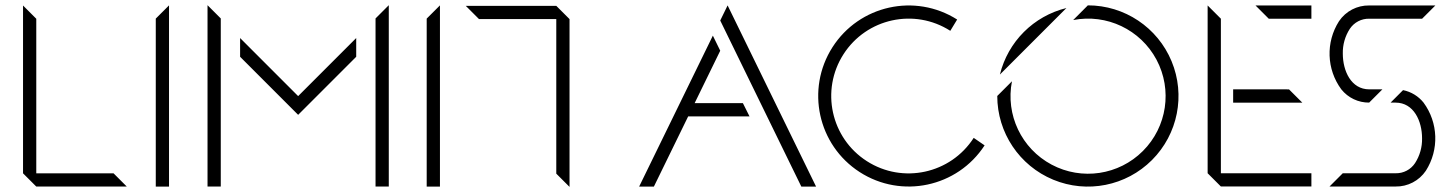

<svg xmlns="http://www.w3.org/2000/svg" viewBox="-20 -721 5607 742"><path d="M120.2 0H470L418.8 -51.2H120.2V-648.5L69 -699.7V-51.2Z M633.2 0.1V-700.2L582 -649.1V0.1Z M833.2 -0.2V-649.7L782 -700.9V-0.2ZM1132.2 -349.6 907.9 -574V-501.6L1132.2 -277.2L1356.6 -501.6V-574ZM1482.5 -0.2V-700.9L1431.3 -649.7V-0.2Z M1680.2 0.1V-700.2L1629 -649.1V0.1Z M2129.8 -698.4H1780L1831.2 -647.2H2129.8V-49.9L2181 1.3V-647.2Z M3076.8 0.1H3133.8L2791.9 -700.1L2763.4 -641.7L2791.9 -583.3ZM2450 0.1H2507L2639.5 -271.2H2876.6L2851 -322.4H2664.5L2763.4 -525L2734.9 -583.3Z M3743 -188.2C3653.7 -49.4 3468.8 -9.1 3329.9 -98.3C3191 -187.4 3150.6 -372.2 3239.6 -511.2C3328.7 -650.2 3513.5 -690.8 3652.5 -601.9L3679 -645.5C3516.3 -748.6 3300.8 -700.7 3197.1 -538.4C3093.4 -376.1 3140.4 -160.4 3302.3 -56C3464.2 48.4 3680 2.3 3785.1 -159.2Z M3844.2 -432.9 4101.3 -690C3974.4 -658.9 3875.3 -559.8 3844.2 -432.9ZM4184.1 -700.3 4127.4 -643.5C4256.8 -668.8 4387.5 -606.6 4449.5 -490.2C4511.4 -373.8 4490.1 -230.6 4396.8 -137.4C4303.6 -44.1 4160.4 -22.8 4044 -84.8C3927.6 -146.8 3865.4 -277.5 3890.8 -406.9L3834 -350.1V-350C3834 -208.4 3919.4 -80.7 4050.3 -26.5C4181.2 27.7 4331.8 -2.3 4431.9 -102.5C4532.1 -202.7 4562 -353.4 4507.7 -484.2C4453.5 -615.1 4325.7 -700.4 4184.1 -700.3Z M4698.2 -648.7 4647 -699.9V-51.5L4698.2 -0.3H5048V-51.5H4698.2ZM4832 -699.9 4883.2 -648.7H5048V-699.9ZM4961.7 -375.4H4953.6V-375.7H4745.6V-324.3H5012.9Z M5402.2 -372.7 5354 -324.4H5373.5C5443.7 -324.4 5475.7 -252.9 5475.7 -186.5C5476.4 -152.5 5467 -119.2 5448.6 -90.7C5432 -65.5 5403.6 -50.7 5373.5 -51.4H5169.2L5118 -0.2H5373.5C5420.3 0.6 5464.3 -22.4 5490.4 -61.2C5542.1 -142.4 5538.5 -247 5481.4 -324.5C5461.5 -349.3 5433.5 -366.4 5402.2 -372.7ZM5271.2 -324.5 5322.4 -375.7H5271.5C5201.3 -375.7 5169.4 -447.2 5169.4 -513.7C5168.6 -547.6 5178 -581 5196.4 -609.5C5213.1 -634.6 5241.4 -649.4 5271.5 -648.7H5475.9L5527.1 -699.9H5271.5C5224.7 -700.7 5180.7 -677.8 5154.6 -638.9C5102.9 -557.7 5106.5 -453.1 5163.6 -375.7C5189.8 -342.9 5229.6 -324 5271.5 -324.5Z"/></svg>

Font: Expanse
Style: Expanse
Weight: 400
Designer: Ryan Lin
Version: Version 1.0